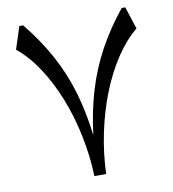

<svg xmlns="http://www.w3.org/2000/svg" viewBox="-84 -829 812 903"><g transform="rotate(-10 322.0 -378.0)"><path d="M350.1 0H293.9Q290.5 -98.1 270.5 -194.8Q250.5 -291.5 216.1 -378.2Q181.6 -464.8 135.5 -534.7Q89.4 -604.5 34.2 -649.4L68.8 -756.3H86.9Q156.2 -670.9 203.6 -584Q251 -497.1 279.8 -400.9Q308.6 -304.7 322.3 -190.9Q336.4 -304.7 365.5 -400.9Q394.5 -497.1 441.7 -584Q488.8 -670.9 557.6 -756.3H574.7L609.4 -649.4Q554.7 -604.5 508.5 -534.7Q462.4 -464.8 428.2 -378.2Q394 -291.5 373.8 -194.8Q353.5 -98.1 350.1 0Z"/></g></svg>

Font: Pinar Medium
Style: Regular
Weight: 500
Designer: Amin Abedi
Version: Version 3.000